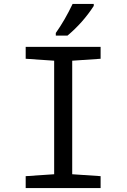

<svg xmlns="http://www.w3.org/2000/svg" viewBox="-20 -951 640 971"><path d="M488.8 0H109.9V-60.1L253.9 -69.8V-644L109.9 -653.8V-713.9H488.8V-653.8L345.2 -644V-69.8L488.8 -60.1ZM262.2 -784.2Q308.1 -849.1 347.2 -931.2H454.1V-920.9Q399.4 -836.4 321.3 -771H262.2Z"/></svg>

Font: TypoPRO Noto Mono
Style: Regular
Weight: 400
Designer: Monotype Design Team
Foundry: Monotype Imaging Inc.
Version: Version 1.00